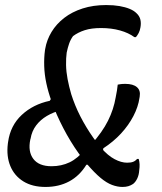

<svg xmlns="http://www.w3.org/2000/svg" viewBox="-20 -730 640 760"><path d="M262 -357Q269 -335 278 -313Q287 -291 298 -269.5Q309 -248 322 -226.5Q335 -205 349.5 -184.5Q364 -164 380 -145Q407 -114 433.5 -100Q460 -86 483 -86Q498 -86 507 -89.5Q516 -93 523 -101H529Q532 -91 532.5 -80Q533 -69 531 -55Q530 -38 523.5 -24Q517 -10 507 -2Q498 4 488 7Q478 10 465 10Q445 10 423.5 2Q402 -6 378 -26Q354 -46 324 -81Q308 -100 291.5 -123Q275 -146 259.5 -171.5Q244 -197 230.5 -223Q217 -249 205 -276Q193 -303 184 -329Q171 -365 163.5 -400Q156 -435 155 -468.5Q154 -502 158 -531L159 -537Q165 -572 184 -603.5Q203 -635 234 -659Q265 -683 307 -696.5Q349 -710 400 -710Q430 -710 453 -706Q476 -702 493 -695Q510 -688 520 -678Q532 -667 535.5 -653Q539 -639 536 -622Q534 -609 529 -599.5Q524 -590 518 -583H512Q489 -600 455 -609.5Q421 -619 380 -619Q342 -619 315.5 -610.5Q289 -602 269 -587Q259 -573 253.5 -557Q248 -541 244 -522Q241 -500 241.5 -473Q242 -446 247.5 -417Q253 -388 262 -357ZM160 10Q108 10 72.5 -12Q37 -34 21 -72.5Q5 -111 11 -161L12 -168Q21 -233 66 -275Q111 -317 177 -331L193 -357L222 -294Q191 -286 165.5 -271Q140 -256 123 -233.5Q106 -211 101 -181L100 -178Q90 -130 112 -101Q134 -72 184 -72Q223 -72 255.5 -87.5Q288 -103 318 -140L357 -78H322Q295 -34 254 -12Q213 10 160 10ZM446 -395Q451 -396 458 -397Q465 -398 476 -398Q507 -398 522 -385Q537 -372 533 -348L532 -342Q527 -307 508 -270.5Q489 -234 459 -201.5Q429 -169 389 -143L383 -106L342 -159Q385 -207 407.5 -252Q430 -297 438 -345Q441 -360 443 -372Q445 -384 446 -395Z"/></svg>

Font: Rec Mono Duotone
Style: Italic
Weight: 400
Italic angle: -10°
Monospace: yes
Version: Version 1.085; ttfautohint (v1.8.4.7-5d5b)